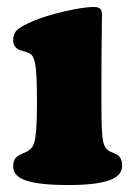

<svg xmlns="http://www.w3.org/2000/svg" viewBox="-20 -515 382 548"><path d="M85.4 -208V-237.8Q85.4 -293 82 -322.3Q78.6 -351.6 68.4 -359.9Q61 -365.2 48.1 -368.7Q35.2 -372.1 32.2 -374Q17.6 -383.3 17.6 -399.4Q17.6 -418.9 29.3 -429.9Q41 -440.9 76.2 -455.6Q110.8 -470.2 165 -482.7Q219.2 -495.1 247.6 -495.1Q260.7 -495.1 265.9 -490.2Q271 -485.4 271 -472.2Q271 -464.8 270.3 -411.9Q269.5 -358.9 269.5 -282.2V-210.4Q269.5 -131.8 274.4 -111.3Q277.8 -92.3 291 -84.5Q295.4 -81.5 303.7 -78.4Q312 -75.2 316.4 -72.3Q328.6 -62.5 328.6 -42Q328.6 -12.7 290.3 0.2Q252 13.2 174.8 13.2Q95.7 13.2 56.6 1Q17.6 -11.2 17.6 -40Q17.6 -59.6 29.3 -68.4Q33.7 -72.3 44.2 -76.7Q54.7 -81.1 57.1 -82.5Q72.8 -91.3 77.1 -105.5Q85.4 -133.8 85.4 -208Z"/></svg>

Font: Cooper* ExtraBold
Style: Regular
Weight: 800
Designer: Owen Earl
Foundry: indestructible type*
Version: Version 0.001